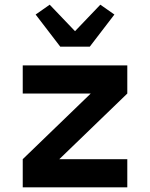

<svg xmlns="http://www.w3.org/2000/svg" viewBox="-20 -799 640 819"><path d="M77 0V-120L367 -400H77V-520H523V-400L233 -120H523V0ZM237 -600 132 -737 192 -779 300 -666 408 -779 468 -737 363 -600Z"/></svg>

Font: Iosevka Aile Heavy
Style: Regular
Weight: 900
Designer: Belleve Invis
Foundry: Belleve Invis
Version: Version 31.1.0; ttfautohint (v1.8.4)